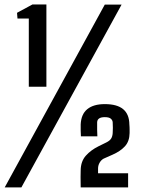

<svg xmlns="http://www.w3.org/2000/svg" viewBox="-60 -820 616 840"><path d="M66 -440.5V-739H16.5L14.5 -764L82 -800.5H143V-440.5ZM-39.5 0 398.5 -800H472L33.5 0ZM293 0Q292.5 -29.5 292.5 -45.2Q292.5 -61 293 -75Q293.5 -114 315.5 -138.8Q337.5 -163.5 371 -180L405.5 -197Q420.5 -204.5 426.2 -213.8Q432 -223 433 -237.5Q434 -249.5 433.8 -261Q433.5 -272.5 433 -285Q432.5 -294 424.8 -300.8Q417 -307.5 398.5 -307.5Q366 -307.5 365 -285Q364.5 -269.5 365 -252Q365.5 -234.5 366 -223.5H294Q293.5 -239 293 -249Q292.5 -259 293 -275.5Q295 -320.5 322 -342.5Q349 -364.5 398.5 -364.5Q452.5 -364.5 479 -342.2Q505.5 -320 506 -275.5Q506.5 -268.5 506.8 -263.8Q507 -259 507 -253.5Q507 -248 507 -238Q506.5 -202 486.8 -180.2Q467 -158.5 433 -143.5L393.5 -126Q382.5 -120 375.8 -108.2Q369 -96.5 369 -82.5V-62H500.5V0Z"/></svg>

Font: Big Shoulders Text Thin SemiBold
Style: Regular
Weight: 600
Version: Version 2.002